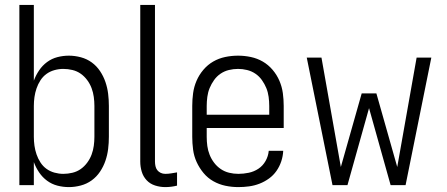

<svg xmlns="http://www.w3.org/2000/svg" viewBox="-20 -755 1822 783"><path d="M261 8Q237 8 214 2Q191 -4 172 -18Q153 -32 139.5 -52Q126 -72 118 -94V0H59V-735H118V-426Q126 -448 139.5 -468Q153 -488 172 -502Q191 -516 214 -522Q237 -528 261 -528Q285 -528 309.5 -521.5Q334 -515 354 -500.5Q374 -486 388 -465Q402 -444 410 -420.5Q418 -397 421 -372.5Q424 -348 424 -323V-197Q424 -172 421 -147.5Q418 -123 410 -99.5Q402 -76 388 -55Q374 -34 354 -19.5Q334 -5 309.5 1.5Q285 8 261 8ZM238 -46Q257 -46 275.5 -50.5Q294 -55 309 -65.5Q324 -76 335.5 -91.5Q347 -107 353.5 -124.5Q360 -142 362.5 -160.5Q365 -179 365 -197V-323Q365 -341 362.5 -359.5Q360 -378 353.5 -395.5Q347 -413 335.5 -428.5Q324 -444 309 -454.5Q294 -465 275.5 -469.5Q257 -474 238 -474Q220 -474 202 -469Q184 -464 169.5 -453.5Q155 -443 145 -427.5Q135 -412 129 -394.5Q123 -377 120.5 -359Q118 -341 118 -323V-197Q118 -179 120.5 -161Q123 -143 129 -125.5Q135 -108 145 -92.5Q155 -77 169.5 -66.5Q184 -56 202 -51Q220 -46 238 -46Z M654 8Q633 8 612.5 1.5Q592 -5 578 -20Q564 -35 558 -55Q552 -75 552 -96V-735H612V-96Q612 -87 614 -77.5Q616 -68 621.5 -61Q627 -54 635.5 -50Q644 -46 654 -46Q666 -46 678 -48Q690 -50 702 -52V2Q690 5 678 6.5Q666 8 654 8Z M952 8Q925 8 899 2.5Q873 -3 850 -16Q827 -29 810 -49.5Q793 -70 782 -94Q771 -118 767.5 -144.5Q764 -171 764 -197V-323Q764 -349 767.5 -375Q771 -401 781.5 -425.5Q792 -450 809.5 -470.5Q827 -491 849.5 -504Q872 -517 898 -522.5Q924 -528 951 -528Q977 -528 1003 -522.5Q1029 -517 1051.5 -504Q1074 -491 1091.5 -470.5Q1109 -450 1119.5 -425.5Q1130 -401 1133.5 -375Q1137 -349 1137 -323V-233H823V-197Q823 -178 825.5 -159.5Q828 -141 835 -123.5Q842 -106 853.5 -91Q865 -76 880.5 -65.5Q896 -55 914.5 -50.5Q933 -46 952 -46Q973 -46 994.5 -50.5Q1016 -55 1034 -67Q1052 -79 1063 -98.5Q1074 -118 1076 -140H1135Q1134 -118 1127 -97Q1120 -76 1107.5 -58Q1095 -40 1077 -27Q1059 -14 1038.5 -6Q1018 2 996 5Q974 8 952 8ZM823 -287H1078V-323Q1078 -341 1075.5 -360Q1073 -379 1066 -396Q1059 -413 1048 -428.5Q1037 -444 1021.5 -454.5Q1006 -465 987.5 -469.5Q969 -474 951 -474Q932 -474 913.5 -469.5Q895 -465 879.5 -454.5Q864 -444 853 -428.5Q842 -413 835 -396Q828 -379 825.5 -360Q823 -341 823 -323Z M1336 0 1231 -520H1291L1370 -74L1455 -374H1515L1600 -74L1679 -520H1739L1634 0H1573L1485 -314L1397 0Z"/></svg>

Font: Iosevka QP Light
Style: Regular
Weight: 300
Designer: Belleve Invis
Foundry: Belleve Invis
Version: Version 20.0.0; ttfautohint (v1.8.4)